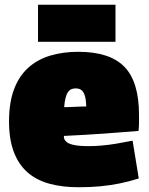

<svg xmlns="http://www.w3.org/2000/svg" viewBox="-20 -778 629 808"><path d="M311 10Q242 10 187.5 -5Q133 -20 95.5 -53Q58 -86 38 -139Q18 -192 18 -267Q18 -346 39 -402Q60 -458 99 -493Q138 -528 191.5 -544Q245 -560 309 -560Q442 -560 503.5 -497Q565 -434 565 -294Q565 -282 565 -262.5Q565 -243 563 -227Q535 -225 498.5 -222Q462 -219 420.5 -216Q379 -213 335.5 -210.5Q292 -208 249 -206Q249 -205 249 -203.5Q249 -202 249 -200Q250 -190 259 -181.5Q268 -173 290.5 -168Q313 -163 353 -163Q379 -163 408 -165.5Q437 -168 470 -173.5Q503 -179 538 -186L564 -27Q523 -14 483.5 -6Q444 2 402 6Q360 10 311 10ZM250 -327Q260 -327 271.5 -327.5Q283 -328 295.5 -328.5Q308 -329 320 -329.5Q332 -330 343 -330Q342 -361 336.5 -377Q331 -393 322 -399.5Q313 -406 298 -406Q288 -406 280 -402.5Q272 -399 266 -390.5Q260 -382 256 -366.5Q252 -351 250 -327ZM140 -602V-758H466V-602Z"/></svg>

Font: Georama Black
Style: Regular
Weight: 900
Designer: Jean-Baptiste Levee
Foundry: Production Type
Version: Version 1.001